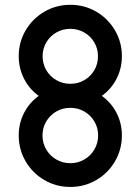

<svg xmlns="http://www.w3.org/2000/svg" viewBox="-20 -742 570 779"><path d="M56 -192.5Q56 -242.1 77.8 -284.1Q99.5 -326.2 137.3 -353Q99.5 -379.8 77.8 -422.1Q56 -464.4 56 -514Q56 -571.3 84.1 -619Q112.2 -666.8 160.2 -694.6Q208.2 -722.5 265.5 -722.5Q322.7 -722.5 370.5 -694.6Q418.3 -666.8 446.4 -619Q474.5 -571.3 474.5 -514Q474.5 -464.4 452.7 -422.1Q430.9 -379.8 393.1 -353Q430.9 -326.2 452.7 -284.1Q474.5 -242.1 474.5 -192.5Q474.5 -135.2 446.4 -87.2Q418.3 -39.2 370.5 -11.4Q322.7 16.5 265.5 16.5Q208.2 16.5 160.2 -11.4Q112.2 -39.2 84.1 -87.2Q56 -135.2 56 -192.5ZM378.1 -192.5Q378.1 -223.6 362.9 -249.2Q347.7 -274.9 322 -289.7Q296.3 -304.5 265.2 -304.5Q234.1 -304.5 208.5 -289.7Q182.8 -274.8 167.6 -249.1Q152.4 -223.4 152.4 -192.3Q152.4 -161.1 167.6 -135.4Q182.8 -109.7 208.6 -94.8Q234.3 -79.9 265.5 -79.9Q296.5 -79.9 322.1 -94.8Q347.8 -109.7 362.9 -135.5Q378.1 -161.2 378.1 -192.5ZM377.5 -513.8Q377.5 -544.3 362.7 -569.8Q347.8 -595.2 322.1 -610.1Q296.4 -625 265.3 -625Q234.1 -625 208.4 -610.1Q182.7 -595.2 167.8 -569.8Q152.9 -544.4 152.9 -513.9Q152.9 -482.7 167.8 -457.2Q182.7 -431.8 208.5 -416.9Q234.2 -402 265.5 -402Q296.6 -402 322.2 -416.9Q347.9 -431.8 362.7 -457.2Q377.5 -482.6 377.5 -513.8Z"/></svg>

Font: Lineal Thin
Style: Regular
Weight: 200
Designer: Created by Frank Adebiaye with contributions from Anton Moglia & Ariel Martín Pérez
Created by Frank ADEBIAYE with FontF
Foundry: Velvetyne Type Foundry
Version: Version 2.000;Glyphs 3.2 (3227)